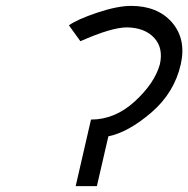

<svg xmlns="http://www.w3.org/2000/svg" viewBox="-20 -633 639 652"><path d="M214 -547Q242 -567 310 -590Q379 -613 425 -613Q515 -613 564 -557Q613 -500 594 -415Q572 -318 494 -251Q416 -184 348 -170L309 -1H237L289 -227Q370 -227 437 -288Q505 -350 523 -415Q535 -470 504 -504Q472 -539 411 -540Q359 -540 253 -493Z"/></svg>

Font: Miedinger
Style: Italic
Weight: 400
Italic angle: -13°
Version: Version 001.000